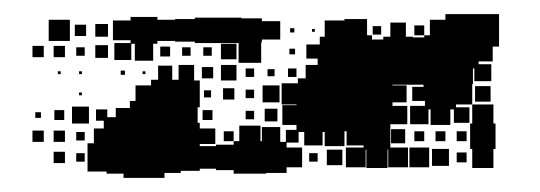

<svg xmlns="http://www.w3.org/2000/svg" viewBox="-20 -126 765 272"><path d="M678 -60V-39H658V-35H676V-11H652V-29H650V-7H649V22H626V26H645V48H623V29H618V51H590V29H587V50H561V24H582V17H564V-3H580V-6H536V-5H556V19H536V24H557V50H533V83H558V111H530V86H529V112H499V86H498V111H470V83H495V80H471V60H468V81H440V61H437V80H411V61H403V76H386V83H408V111H386V119H357V120H311V115H286V113H263V116H236V119H213V126H155V120H131V117H104V77H113V56H127V45H116V29H132V40H144V27H164V17H172V-5H194V-13H204V-33H224V-13H233V-34H255V-12H263V26H260V48H263V56H285V78H263V81H286V79H311V74H319V52H349V74H351V54H377V75H385V58H400V51H380V23H400V22H379V-8H402V-15H413V-34H430V-43H414V-63H433V-74H440V-97H468V-99H500V-76H507V-70H523V-74H533V-94H555V-74H565V-73H581V-76H589V-98H611V-106H687V-60ZM142 -65H165V-69H140V-97H165V-102H203V-98H228V-99H256V-101H322V-100H351V-96H377V-70H351V-66H350V-37H318V-65H256V-67H228V-68H203V-64H197V-40H171V-64H166V-41H142ZM79 -68H49V-98H79ZM115 -92H133V-74H115ZM86 -91H102V-75H86ZM567 -76V-90H581V-76ZM508 -89H520V-77H508ZM391 -86H397V-80H391ZM422 -85H426V-81H422ZM293 -64H315V-42H293ZM115 -62H133V-44H115ZM42 -45H26V-61H42ZM72 -45H56V-61H72ZM221 -60V-46H207V-60ZM88 -59H100V-47H88ZM250 -59V-47H238V-59ZM268 -47V-59H280V-47ZM390 -57H398V-49H390ZM293 -34H315V-12H293ZM266 -31H282V-15H266ZM328 -29H340V-17H328ZM388 -29H400V-17H388ZM359 -18V-28H369V-18ZM157 -26V-20H151V-26ZM62 -21V-25H66V-21ZM92 -25H96V-21H92ZM186 -25V-21H182V-25ZM352 -5H376V19H352ZM675 -4V18H653V-4ZM312 -1V15H296V-1ZM328 1H340V13H328ZM269 12V2H279V12ZM96 9H92V5H96ZM646 85V49H649V22H679V49H682V85H679V112H649V85ZM82 25H106V49H82ZM373 28V46H355V28ZM71 44H57V30H71ZM281 44H267V30H281ZM340 43H328V31H340ZM30 41V33H38V41ZM554 57V77H534V57ZM42 75H26V59H42ZM72 75H56V59H72ZM297 74V60H311V74ZM567 74V60H581V74ZM597 74V60H611V74ZM641 74H627V60H641ZM100 73H88V61H100ZM588 111H560V83H588ZM616 109H592V85H616ZM465 108H443V86H465ZM72 105H56V89H72ZM641 104H627V90H641ZM100 103H88V91H100ZM430 103H418V91H430Z"/></svg>

Font: Rubik-Storm
Style: Regular
Weight: 400
Designer: NaN (generative design), Hubert & Fischer (Rubik source font outlines)
Foundry: NaN, Hubert & Fischer
Version: Version 1.000